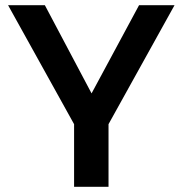

<svg xmlns="http://www.w3.org/2000/svg" viewBox="-20 -716 700 736"><path d="M649 -696 396 -240V0H264V-240L11 -696H152L331 -358L513 -696Z"/></svg>

Font: AmikoBold
Style: Bold
Weight: 700
Designer: Pablo Impallari, Rodrigo Fuenzalida, Andres Torresi
Foundry: Impallari Type
Version: Version 1.000; ttfautohint (v1.3)